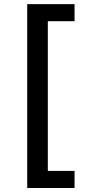

<svg xmlns="http://www.w3.org/2000/svg" viewBox="-20 -775 418 946"><path d="M114 151.3H347.3V67.1H215.6V-670.5H347.3V-754.6H114Z"/></svg>

Font: Magic Ui Pro Medium
Style: Regular
Weight: 500
Designer: Stefan Endress, Andreas Faust
Version: Version 1.000;FEAKit 1.0